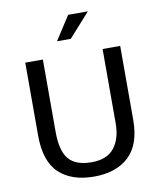

<svg xmlns="http://www.w3.org/2000/svg" viewBox="-92 -906 823 988"><g transform="rotate(-10 320.0 -412.5)"><path d="M72 -630H164V-253Q164 -152 201 -109Q238 -66 320 -66Q401 -66 438.5 -114Q476 -162 476 -241V-630H568V-244Q568 -115 502 -53Q436 9 320 9Q203 9 137.5 -52.5Q72 -114 72 -249ZM324 -710H252L332 -834H435Z"/></g></svg>

Font: Mukta Malar
Style: Regular
Weight: 400
Designer: Aadarsh Rajan, Girish Dalvi, Yashodeep Gholap
Foundry: Ek Type
Version: Version 2.538;PS 1.000;hotconv 16.6.51;makeotf.lib2.5.65220;